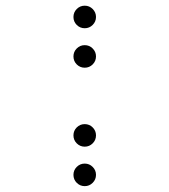

<svg xmlns="http://www.w3.org/2000/svg" viewBox="-20 -674 587 665"><path d="M312.5 -615.2Q312.5 -599.1 301 -587.6Q289.6 -576.2 273.4 -576.2Q257.3 -576.2 245.8 -587.6Q234.4 -599.1 234.4 -615.2Q234.4 -631.3 245.8 -642.8Q257.3 -654.3 273.4 -654.3Q289.6 -654.3 301 -642.8Q312.5 -631.3 312.5 -615.2ZM312.5 -478.5Q312.5 -462.4 301 -450.9Q289.6 -439.5 273.4 -439.5Q257.3 -439.5 245.8 -450.9Q234.4 -462.4 234.4 -478.5Q234.4 -494.6 245.8 -506.1Q257.3 -517.6 273.4 -517.6Q289.6 -517.6 301 -506.1Q312.5 -494.6 312.5 -478.5ZM312.5 -205.1Q312.5 -189 301 -177.5Q289.6 -166 273.4 -166Q257.3 -166 245.8 -177.5Q234.4 -189 234.4 -205.1Q234.4 -221.2 245.8 -232.7Q257.3 -244.1 273.4 -244.1Q289.6 -244.1 301 -232.7Q312.5 -221.2 312.5 -205.1ZM312.5 -68.4Q312.5 -52.2 301 -40.8Q289.6 -29.3 273.4 -29.3Q257.3 -29.3 245.8 -40.8Q234.4 -52.2 234.4 -68.4Q234.4 -84.5 245.8 -95.9Q257.3 -107.4 273.4 -107.4Q289.6 -107.4 301 -95.9Q312.5 -84.5 312.5 -68.4Z"/></svg>

Font: DatDot Light
Style: Regular
Weight: 300
Designer: GGBot
Version: 1.00